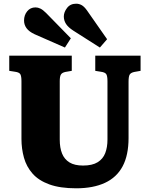

<svg xmlns="http://www.w3.org/2000/svg" viewBox="-20 -1004 810 1038"><path d="M392 14Q305 14 247 -7Q189 -28 156 -65.5Q123 -103 109.5 -151.5Q96 -200 96 -253V-565Q96 -592 90 -602.5Q84 -613 62 -616L30 -621V-703H368V-621L333 -615Q315 -611 309 -600.5Q303 -590 303 -565V-249Q303 -205 315.5 -174Q328 -143 355.5 -126Q383 -109 429 -109Q479 -109 508 -127Q537 -145 549 -176.5Q561 -208 561 -249V-565Q561 -593 554.5 -603Q548 -613 526 -616L495 -621V-703H740V-621L706 -615Q687 -611 681 -600.5Q675 -590 675 -562V-258Q675 -165 643 -105Q611 -45 547.5 -15.5Q484 14 392 14ZM520 -747 377 -838Q349 -856 337 -874.5Q325 -893 325 -915Q325 -938 342.5 -961Q360 -984 392 -984Q407 -984 421 -976.5Q435 -969 450 -948L559 -792ZM331 -747 167 -819Q137 -833 123.5 -851.5Q110 -870 110 -893Q110 -922 127 -943Q144 -964 172 -964Q185 -964 198.5 -957.5Q212 -951 229 -934L363 -797Z"/></svg>

Font: Literata 18pt ExtraBold
Style: Regular
Weight: 800
Designer: Latin by Veronika Burian and Jose Scaglione. Greek by Irene Vlachou. Cyrillic by Vera Evstafieva.
Foundry: TypeTogether
Version: Version 3.103;gftools[0.9.29]